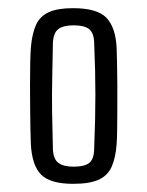

<svg xmlns="http://www.w3.org/2000/svg" viewBox="-20 -827 360 470"><path d="M159 -377Q104 -377 81.2 -399Q58.5 -421 55.5 -474Q55 -486 54.5 -509.8Q54 -533.5 53.8 -562.5Q53.5 -591.5 53.5 -620.5Q53.5 -649.5 54 -673.2Q54.5 -697 55.5 -710Q58.5 -745 68.2 -766.2Q78 -787.5 99.5 -797.2Q121 -807 158.5 -807Q218 -807 240.5 -783.5Q263 -760 265.5 -710Q266 -697 266.5 -673.2Q267 -649.5 267.2 -620.5Q267.5 -591.5 267.2 -562.5Q267 -533.5 266.8 -509.8Q266.5 -486 265.5 -474Q263 -441 253.5 -419.2Q244 -397.5 221.8 -387.2Q199.5 -377 159 -377ZM160 -419Q187.5 -419 198.8 -428.5Q210 -438 210.5 -462Q212 -501.5 212.8 -533.8Q213.5 -566 213.5 -595Q213.5 -624 212.8 -654.5Q212 -685 210.5 -722Q210 -745.5 198.8 -755.2Q187.5 -765 160 -765Q135 -765 122.8 -755.8Q110.5 -746.5 109.5 -721.5Q108.5 -672.5 107.8 -633.8Q107 -595 107.5 -555Q108 -515 109.5 -462Q110.5 -437.5 123 -428.2Q135.5 -419 160 -419Z"/></svg>

Font: Big Shoulders Display Thin
Style: Regular
Weight: 400
Version: Version 2.002